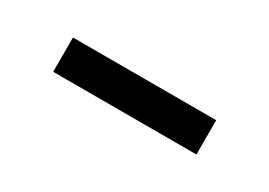

<svg xmlns="http://www.w3.org/2000/svg" viewBox="-16 -429 455 325"><g transform="rotate(30 212.0 -266.5)"><path d="M72 -233V-300H352V-233Z"/></g></svg>

Font: Nunito Sans 12pt ExtraLight 12pt
Style: Regular
Weight: 400
Version: Version 3.101;gftools[0.9.27]